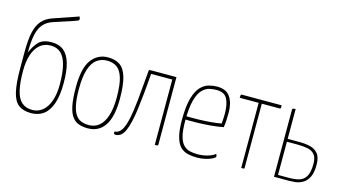

<svg xmlns="http://www.w3.org/2000/svg" viewBox="-83 -1039 2417 1352"><g transform="rotate(15 1126.0 -363.0)"><path d="M199 10Q142 10 108 -16Q74 -42 59.5 -104.5Q45 -167 45 -274V-396Q45 -482 57 -537Q69 -592 97 -624.5Q125 -657 172 -673L355 -736Q357 -730 359 -724Q361 -718 360 -714Q359 -709 351.5 -705.5Q344 -702 323 -695L186 -650Q142 -636 116 -607Q90 -578 79 -527.5Q68 -477 68 -396Q88 -446 118.5 -478Q149 -510 213 -510Q267 -510 301 -482.5Q335 -455 351.5 -398.5Q368 -342 368 -254Q368 -163 348 -104.5Q328 -46 290.5 -18Q253 10 199 10ZM202 -14Q234 -14 260 -29Q286 -44 305 -73Q324 -102 334 -143Q344 -184 344 -236Q344 -322 330 -377Q316 -432 287 -459Q258 -486 212 -486Q166 -486 134 -458.5Q102 -431 85.5 -381.5Q69 -332 69 -265Q69 -176 82.5 -120.5Q96 -65 125.5 -39.5Q155 -14 202 -14Z M613 10Q579 10 550.5 1Q522 -8 501 -34Q480 -60 469 -111.5Q458 -163 458 -248Q458 -388 503.5 -449Q549 -510 625 -510Q676 -510 710 -487.5Q744 -465 761.5 -408Q779 -351 779 -248Q779 -118 736 -54Q693 10 613 10ZM614 -14Q658 -14 689.5 -40.5Q721 -67 738 -120Q755 -173 755 -252Q755 -346 739 -396.5Q723 -447 694 -466.5Q665 -486 624 -486Q581 -486 549 -462.5Q517 -439 499.5 -385.5Q482 -332 482 -241Q482 -173 491 -128.5Q500 -84 516.5 -59Q533 -34 558 -24Q583 -14 614 -14Z M815 3Q808 3 803.5 -0.5Q799 -4 802 -17Q832 -18 851 -46.5Q870 -75 882.5 -132.5Q895 -190 904 -279.5Q913 -369 923 -492Q923 -496 924.5 -497.5Q926 -499 931 -499.5Q936 -500 946 -500H1124V-8Q1124 -5 1123.5 -3.5Q1123 -2 1120.5 -1Q1118 0 1113.5 0Q1109 0 1100 0V-476H946Q934 -321 920 -214Q906 -107 882 -52Q858 3 815 3Z M1408 10Q1372 10 1341 2.5Q1310 -5 1287 -28Q1264 -51 1251.5 -97.5Q1239 -144 1239 -221Q1239 -320 1256 -378.5Q1273 -437 1300 -465Q1327 -493 1358.5 -501.5Q1390 -510 1419 -510Q1487 -510 1515.5 -466Q1544 -422 1544 -354Q1544 -325 1542.5 -297Q1541 -269 1537 -246Q1492 -237 1443 -233Q1394 -229 1352 -228Q1310 -227 1284 -227.5Q1258 -228 1258 -228V-252Q1258 -252 1284.5 -251.5Q1311 -251 1351.5 -252Q1392 -253 1436 -256.5Q1480 -260 1516 -267Q1518 -290 1519 -307Q1520 -324 1520 -342Q1519 -408 1499 -447Q1479 -486 1420 -486Q1396 -486 1369 -480Q1342 -474 1317.5 -449Q1293 -424 1278 -369Q1263 -314 1263 -217Q1263 -147 1274 -106.5Q1285 -66 1305 -46Q1325 -26 1351 -20Q1377 -14 1407 -14Q1444 -14 1478.5 -23.5Q1513 -33 1535 -51Q1538 -45 1539 -40Q1540 -35 1540 -32Q1540 -25 1521.5 -15Q1503 -5 1473 2.5Q1443 10 1408 10Z M1730 0V-475H1592Q1592 -488 1593 -493Q1594 -498 1596 -499Q1598 -500 1601 -500H1891Q1891 -488 1890.5 -482.5Q1890 -477 1888 -476Q1886 -475 1881 -475H1753V-9Q1753 -5 1752.5 -3Q1752 -1 1747 -0.5Q1742 0 1730 0Z M1969 0V-489Q1969 -494 1971 -496Q1973 -498 1978 -499Q1983 -500 1993 -500V-283H2080Q2122 -283 2157.5 -274.5Q2193 -266 2215 -239.5Q2237 -213 2237 -158Q2237 -98 2219 -65.5Q2201 -33 2174.5 -19Q2148 -5 2121.5 -2.5Q2095 0 2078 0ZM2075 -20Q2114 -20 2145.5 -28.5Q2177 -37 2195.5 -67Q2214 -97 2214 -159Q2214 -205 2195.5 -227Q2177 -249 2144.5 -255.5Q2112 -262 2068 -262Q2068 -262 2057 -262Q2046 -262 2031 -262Q2016 -262 2004.5 -262Q1993 -262 1993 -262V-20Q1993 -20 2005.5 -20Q2018 -20 2034 -20Q2050 -20 2062.5 -20Q2075 -20 2075 -20Z"/></g></svg>

Font: Yanone Kaffeesatz ExtraLight
Style: Regular
Weight: 200
Designer: Yanone (Cyrillic: Daniel Pouzeot, Huerta Tipografica, and Cyreal)
Foundry: Yanone
Version: Version 2.003